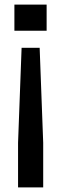

<svg xmlns="http://www.w3.org/2000/svg" viewBox="-20 -620 268 840"><path d="M74.5 -411 59 4.5V200H169V4.5L153.5 -411ZM43 -600V-485.5H184V-600Z"/></svg>

Font: Big Shoulders Stencil Display
Style: Bold
Weight: 700
Designer: Patric King
Foundry: XO Type Co
Version: Version 1.000